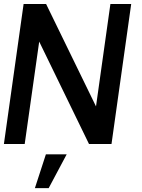

<svg xmlns="http://www.w3.org/2000/svg" viewBox="-30 -720 708 960"><path d="M-10.5 0 88 -700H200.5L450 -188L522 -700H626L527.5 0H415L166 -512L93.5 0ZM144.5 220.5 199.5 51.5H303.5L213.5 220.5Z"/></svg>

Font: Urbanist SemiBold
Style: Italic
Weight: 600
Italic angle: -8°
Designer: Corey Hu
Foundry: Corey Hu
Version: Version 1.321; ttfautohint (v1.8.4.7-5d5b)